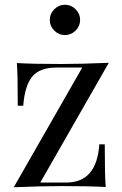

<svg xmlns="http://www.w3.org/2000/svg" viewBox="-20 -785 516 810"><path d="M150 -15H260Q388 -15 399 -176H422Q422 -40 426 4Q357 0 240 0Q156 0 38 5L327 -500H217Q149 -500 117 -463Q85 -426 78 -339H55Q55 -476 51 -519Q120 -515 237 -515Q321 -515 439 -520ZM299 -746Q318 -727 318 -701Q318 -675 299 -656Q280 -637 254 -637Q228 -637 209 -656Q190 -675 190 -701Q190 -727 209 -746Q228 -765 254 -765Q280 -765 299 -746Z"/></svg>

Font: Playfair Display
Style: Regular
Weight: 400
Designer: Claus Eggers S?rensen
Foundry: Claus Eggers S?rensen
Version: Version 1.003